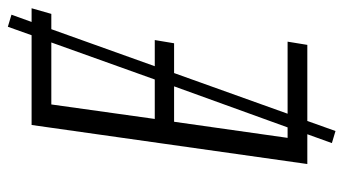

<svg xmlns="http://www.w3.org/2000/svg" viewBox="-208 -576 854 477"><g transform="rotate(-90 218.5 -337.0)"><path d="M423 -636H385L293 -379H358L350 -331H276L175 -49H354L346 0H157L132 70L102 61L124 0H50L147 -685H370L391 -744L421 -735L403 -685H437ZM260 -379 352 -636H198L162 -379ZM141 -49 243 -331H155L115 -49Z"/></g></svg>

Font: Fira Sans Extra Condensed Light
Style: Italic
Weight: 300
Width: 3
Italic angle: -8°
Designer: Carrois Corporate & Edenspiekermann AG
Foundry: Carrois Corporate GbR & Edenspiekermann AG
Version: Version 4.203